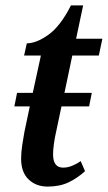

<svg xmlns="http://www.w3.org/2000/svg" viewBox="-20 -679 398 709"><path d="M156 10Q113 10 85.5 -16.5Q58 -43 58 -93Q58 -115 62 -142.5Q66 -170 70 -191L90 -286H33L43 -336H101L131 -474H69L79 -519Q114 -519 158.5 -550.5Q203 -582 242 -659H287L261 -536H358L345 -474H247L218 -336H319L309 -286H207L188 -196Q182 -170 179 -147.5Q176 -125 176 -109Q176 -60 213 -60Q230 -60 247 -67Q264 -74 278 -84L294 -47Q267 -22 234 -6Q201 10 156 10Z"/></svg>

Font: Noto Serif ExtraCondensed SemiBold
Style: Italic
Weight: 600
Width: 2
Italic angle: -12°
Designer: Monotype Design Team
Foundry: Monotype Imaging Inc.
Version: Version 2.013